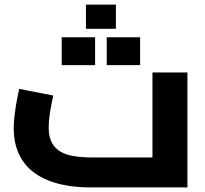

<svg xmlns="http://www.w3.org/2000/svg" viewBox="-20 -820 895 840"><path d="M380 0Q270 0 194 -29.5Q118 -59 79 -117Q40 -175 40 -260Q40 -284 43 -310Q46 -336 50 -360Q54 -384 58 -402.5Q62 -421 64 -431L213 -402Q210 -387 205 -363Q200 -339 196.5 -312.5Q193 -286 193 -262Q193 -223 206 -197.5Q219 -172 244 -157Q269 -142 305.5 -136.5Q342 -131 389 -131H647V-503H800V0ZM356 -694V-800H487V-694ZM250 -535V-657H396V-535ZM447 -535V-657H593V-535Z"/></svg>

Font: Cairo Play ExtraBold
Style: Regular
Weight: 800
Version: Version 3.119